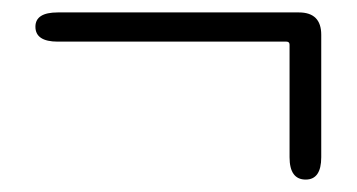

<svg xmlns="http://www.w3.org/2000/svg" viewBox="-20 -409 575 309"><path d="M472 -120Q446 -120 446 -156V-337Q446 -342 441 -342H73Q37 -342 37 -366Q37 -389 73 -389H461Q497 -389 497 -353V-156Q497 -120 472 -120Z"/></svg>

Font: Resource Han Rounded CN Light
Style: Regular
Weight: 300
Designer: Cyano Hao (round all glyphs); Ryoko NISHIZUKA 西塚涼子 (kana, bopomofo & ideographs); Paul D. Hunt (Latin, Greek & Cyrillic)
Foundry: Cyano Hao
Version: 0.990